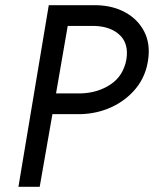

<svg xmlns="http://www.w3.org/2000/svg" viewBox="-20 -720 593 740"><path d="M168 -700H214H215H350Q414 -699 462.5 -672.5Q511 -646 535.5 -599Q560 -552 551 -490Q542 -426 504 -379.5Q466 -333 409.5 -307Q353 -281 287 -280H182L133 0H51ZM345 -620H241L196 -360H292Q357 -362 406 -394.5Q455 -427 467 -490Q477 -551 442 -584.5Q407 -618 345 -620Z"/></svg>

Font: Jost*
Style: Italic
Weight: 400
Italic angle: -10°
Version: Version 3.7